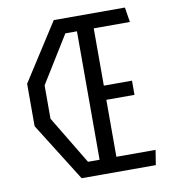

<svg xmlns="http://www.w3.org/2000/svg" viewBox="-82 -801 784 873"><g transform="rotate(-10 310.0 -365.0)"><path d="M224.5 0H567L578 -68.5H397V-331.5H527V-397H397V-661.5H564L553 -730H224.5L55 -466V-270ZM132 -291V-445L266 -661.5H319.5V-68.5H266Z"/></g></svg>

Font: Monaspace Krypton Light
Style: Regular
Weight: 300
Designer: Riley Cran & the Lettermatic Team
Foundry: Lettermatic
Version: Version 1.101 (Monaspace Krypton)